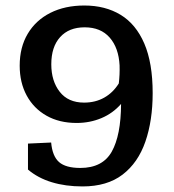

<svg xmlns="http://www.w3.org/2000/svg" viewBox="-20 -668 635 700"><path d="M280.8 11.7Q218.8 11.7 168.5 -3.7Q118.2 -19 82 -49.8V-144.5L166.5 -148.4Q170.9 -98.6 195.3 -77.1Q219.7 -55.7 272.9 -55.7Q354 -55.7 387.5 -115.2Q420.9 -174.8 421.4 -289.1Q391.6 -254.9 349.6 -237.3Q307.6 -219.7 259.3 -219.7Q196.3 -219.7 149.7 -246.1Q103 -272.5 77.4 -319.6Q51.8 -366.7 51.8 -428.7Q51.8 -495.6 81.1 -544.9Q110.4 -594.2 163.6 -621.1Q216.8 -647.9 287.6 -647.9Q363.8 -647.9 419.7 -614Q475.6 -580.1 506.1 -509.3Q536.6 -438.5 536.6 -328.6Q536.6 -228.5 510 -151.6Q483.4 -74.7 427 -31.5Q370.6 11.7 280.8 11.7ZM286.6 -293.9Q327.6 -293.9 359.9 -312Q392.1 -330.1 413.1 -363.8Q417 -395 416 -429.7Q412.6 -493.7 379.9 -531Q347.2 -568.4 288.6 -568.4Q231.4 -568.4 199.2 -532.7Q167 -497.1 167 -433.6Q167 -372.6 197.8 -333.3Q228.5 -293.9 286.6 -293.9Z"/></svg>

Font: Kameron SemiBold
Style: Regular
Weight: 600
Designer: Vernon Adams
Foundry: Vernon Adams
Version: Version 1.100